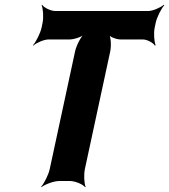

<svg xmlns="http://www.w3.org/2000/svg" viewBox="-20 -757 707 803"><path d="M627 -642 631 -661C636 -685 655 -722 667 -735L665 -737C651 -725 619 -711 600 -711H211C192 -711 164 -725 156 -737L154 -735C160 -722 163 -685 158 -661L154 -642C149 -618 130 -581 118 -568L119 -566C132 -578 164 -592 183 -592H271C290 -592 324 -603 336 -616L335 -618C319 -606 299 -566 294 -542L188 -50C183 -26 164 11 152 24L153 26C168 14 205 0 228 0H272C295 0 327 14 336 26L338 24C332 11 330 -26 335 -50L441 -542C446 -566 444 -606 434 -618L431 -616C437 -603 466 -592 485 -592H577C596 -592 621 -578 628 -566L631 -568C625 -581 622 -618 627 -642Z"/></svg>

Font: Asimov
Style: EdgeExtremeIt
Weight: 500
Designer: Google
Version: Version 2.000980: 2014